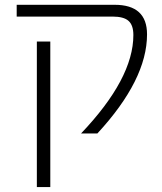

<svg xmlns="http://www.w3.org/2000/svg" viewBox="-20 -542 661 781"><path d="M446.3 -522.5Q578.1 -522.5 578.1 -402.3Q578.1 -217.8 376 1H309.6Q522.5 -222.7 522.5 -399.4Q522.5 -439.5 502.9 -457Q483.4 -474.6 437.5 -474.6H47.9V-522.5ZM129.9 218.8V-373H184.6V218.8Z"/></svg>

Font: Gen Shin Gothic Light
Style: Regular
Weight: 200
Designer: [Source Han Sans]
Ryoko NISHIZUKA  (kana & ideographs); Paul D. Hunt (Latin, Greek & Cyrillic); Wenlong ZHANG  (bopomofo
Version: Version 1.002.20150607